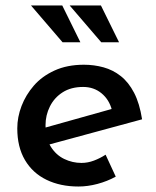

<svg xmlns="http://www.w3.org/2000/svg" viewBox="-20 -671 568 700"><path d="M277 -77Q300 -77 322.5 -85.5Q345 -94 365 -107L402 -27Q371 -10 335.5 -0.5Q300 9 266 9Q200 9 149.5 -15.5Q99 -40 71 -87.5Q43 -135 43 -203Q43 -244 58.5 -284.5Q74 -325 103.5 -359Q133 -393 179 -414Q225 -435 286 -435Q323 -435 357.5 -425.5Q392 -416 420.5 -393.5Q449 -371 469 -332.5Q489 -294 498 -236L144 -140L128 -201L424 -284L388 -270Q378 -308 350 -331Q322 -354 283 -354Q239 -354 208.5 -334.5Q178 -315 162 -283Q146 -251 146 -215Q146 -167 165 -136.5Q184 -106 214 -91.5Q244 -77 277 -77ZM207 -651 273 -517H208L93 -651ZM348 -651 414 -517H349L234 -651Z"/></svg>

Font: Josefin Sans Medium
Style: Italic
Weight: 500
Italic angle: -7°
Designer: Santiago Orozco
Foundry: Typemade
Version: Version 2.000